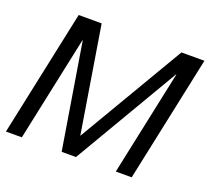

<svg xmlns="http://www.w3.org/2000/svg" viewBox="-121 -867 1114 1020"><g transform="rotate(20 435.5 -357.0)"><path d="M288.1 -713.9 385.7 -113.8 739.3 -713.9H869.1L717.8 0H627.9L753.9 -594.2H752L402.8 0H321.8L224.6 -594.2H222.7L96.7 0H6.8L158.2 -713.9Z"/></g></svg>

Font: XB Khoramshahr
Style: Italic
Weight: 400
Italic angle: -12°
Designer: Behnam
Foundry: Irmug
Version: Version 8.005 2009